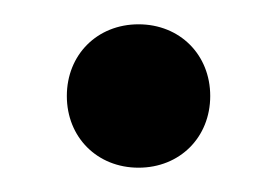

<svg xmlns="http://www.w3.org/2000/svg" viewBox="-20 -419 227 158"><path d="M94 -399C60 -399 35 -374 35 -340C35 -306 60 -281 94 -281C128 -281 153 -306 153 -340C153 -374 128 -399 94 -399Z"/></svg>

Font: Veleka
Style: Regular
Weight: 400
Designer: Stefan Peev, Context Ltd, 2016; SIL International, 1997-2014.
Foundry: Stefan Peev, Context Ltd, 2016
Version: Version 1.000